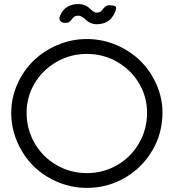

<svg xmlns="http://www.w3.org/2000/svg" viewBox="-20 -916 854 944"><path d="M455.1 -796.9Q438.5 -796.9 424.3 -803.5Q410.2 -810.1 402.6 -817.9Q395 -825.7 385 -832.3Q375 -838.9 365.2 -838.9Q346.2 -838.9 337.9 -827.1Q336.4 -825.2 332.5 -820.6Q328.6 -815.9 327.1 -814.5Q325.7 -813 322.5 -810.1Q319.3 -807.1 316.9 -806.2Q314.5 -805.2 310.5 -804.2Q306.6 -803.2 301.8 -803.2Q284.7 -803.2 276.6 -813Q268.6 -822.8 274.9 -837.9Q299.3 -896 365.2 -896Q384.3 -896 398.9 -889.4Q413.6 -882.8 420.9 -875Q428.2 -867.2 437.3 -860.6Q446.3 -854 455.1 -854Q473.1 -854 481.9 -866.2Q483.4 -868.2 487.3 -872.8Q491.2 -877.4 492.7 -878.9Q494.1 -880.4 497.3 -883.3Q500.5 -886.2 502.9 -887.2Q505.4 -888.2 509.3 -889.2Q513.2 -890.1 518.1 -890.1Q553.7 -890.1 550.8 -875Q548.8 -862.8 543.2 -850.8Q537.6 -838.9 526.9 -825.9Q516.1 -813 497.6 -804.9Q479 -796.9 455.1 -796.9ZM778.8 -361.8Q778.8 -261.2 729 -176.3Q679.2 -91.3 593.8 -41.7Q508.3 7.8 407.2 7.8Q331.5 7.8 262.7 -21.5Q193.8 -50.8 144 -100.3Q94.2 -149.9 64.7 -218.3Q35.2 -286.6 35.2 -361.8Q35.2 -434.1 64.7 -501Q94.2 -567.9 144 -616.7Q193.8 -665.5 262.9 -694.8Q332 -724.1 407.2 -724.1Q482.4 -724.1 551.5 -694.8Q620.6 -665.5 670.2 -616.7Q719.7 -567.9 749.3 -501Q778.8 -434.1 778.8 -361.8ZM703.1 -361.8Q703.1 -439.5 663.8 -505.9Q624.5 -572.3 556.4 -611.6Q488.3 -650.9 407.2 -650.9Q326.2 -650.9 257.8 -611.6Q189.5 -572.3 150.1 -505.9Q110.8 -439.5 110.8 -361.8Q110.8 -280.8 150.1 -212.4Q189.5 -144 257.8 -104.5Q326.2 -64.9 407.2 -64.9Q488.3 -64.9 556.4 -104.5Q624.5 -144 663.8 -212.4Q703.1 -280.8 703.1 -361.8Z"/></svg>

Font: Arcon Rounded-
Style: Regular
Weight: 400
Designer: M. Zarth
Foundry: martin zarth - visuelle & digitale kommunikation
Version: Version 1.110;PS 001.110;hotconv 1.0.70;makeotf.lib2.5.58329